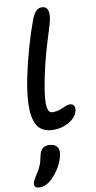

<svg xmlns="http://www.w3.org/2000/svg" viewBox="-117 -807 606 1206"><g transform="rotate(-10 186.0 -204.0)"><path d="M185.1 11.2Q164.6 11.2 148.2 8.1Q131.8 4.9 114.7 -4.4Q97.7 -13.7 85.9 -29.3Q74.2 -44.9 65.7 -71.5Q57.1 -98.1 54.9 -134Q52.7 -169.9 57.6 -221.4Q62.5 -272.9 75.2 -336.9Q115.2 -528.8 175.8 -692.9Q189.9 -729 205.1 -744.4Q220.2 -759.8 241.2 -759.8Q297.4 -759.8 278.8 -670.9Q273.4 -644.5 257.8 -596.7Q242.2 -548.8 221.4 -476.1Q200.7 -403.3 183.1 -316.9Q172.4 -263.7 167.5 -224.6Q162.6 -185.5 162.6 -161.9Q162.6 -138.2 167.2 -123.8Q171.9 -109.4 178.7 -104.2Q185.5 -99.1 195.8 -99.1Q222.2 -99.1 242.7 -106.4Q263.2 -113.8 278.6 -121.3Q293.9 -128.9 308.1 -128.9Q326.2 -128.9 334.5 -116.9Q342.8 -105 338.9 -85Q330.6 -43.9 284.7 -16.4Q238.8 11.2 185.1 11.2ZM35.2 352.1Q16.1 352.1 7.6 343.5Q-1 335 2 319.8Q5.9 302.2 29.8 266.1Q43.9 245.6 53 224.9Q62 204.1 64.9 192.9Q67.9 181.6 73.2 157.2Q84 100.1 133.8 100.1Q168.9 100.1 185.5 118.9Q202.1 137.7 194.8 172.9Q188 208.5 166.3 247.3Q144.5 286.1 112.8 315.9Q75.2 352.1 35.2 352.1Z"/></g></svg>

Font: Shantell Sans Irregular
Style: Italic
Weight: 500
Italic angle: -11.31°
Designer: Stephen Nixon, Anya Danilova, Shantell Martin
Foundry: Arrow Type
Version: Version 1.006;[9816181b4]